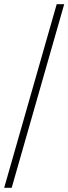

<svg xmlns="http://www.w3.org/2000/svg" viewBox="-20 -780 328 921"><path d="M0 121 252 -760H288L36 121Z"/></svg>

Font: Noto Rashi Hebrew ExtraLight
Style: Regular
Weight: 250
Version: Version 1.006